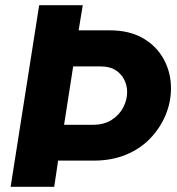

<svg xmlns="http://www.w3.org/2000/svg" viewBox="-20 -720 684 740"><path d="M21 0 131 -700H299L283 -603H404Q479 -603 531.5 -572.5Q584 -542 611.5 -491Q639 -440 639 -380Q639 -326 618 -276Q597 -226 558.5 -186Q520 -146 465 -123.5Q410 -101 342 -101H204L189 0ZM227 -239H337Q381 -239 410.5 -258Q440 -277 455 -306Q470 -335 470 -365Q470 -391 458.5 -413.5Q447 -436 425 -450Q403 -464 368 -464H262Z"/></svg>

Font: MuseoModerno Thin
Style: Bold Italic
Weight: 700
Italic angle: -9°
Version: Version 1.003